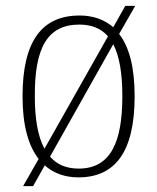

<svg xmlns="http://www.w3.org/2000/svg" viewBox="-20 -596 537 656"><path d="M112 -53 59 40H93L133 -31C163 -4 202 10 248 10C374 10 440 -78 440 -267C440 -365 422 -435 387 -480L442 -576H408L367 -503C337 -529 298 -543 252 -543C122 -543 57 -454 57 -267C57 -170 76 -99 112 -53ZM349 -472 132 -88C109 -130 99 -191 99 -267C98 -431 141 -512 251 -512C293 -512 325 -499 349 -472ZM249 -20C206 -20 174 -34 151 -61L367 -445C388 -404 398 -346 398 -267C398 -112 359 -20 249 -20Z"/></svg>

Font: Noto Serif Sinhala SemiCondensed ExtraLight
Style: Regular
Weight: 200
Width: 4
Designer: Jelle Bosma - Monotype Design Team
Foundry: Monotype Imaging Inc.
Version: Version 2.007